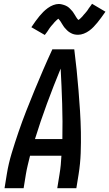

<svg xmlns="http://www.w3.org/2000/svg" viewBox="-20 -996 578 1016"><path d="M4 0 16 -74Q25 -130 42 -186Q59 -242 78 -297.5Q97 -353 118.5 -408Q140 -463 162.5 -517.5Q185 -572 208.5 -626.5Q232 -681 257 -735H373Q380 -681 385.5 -626.5Q391 -572 395.5 -517.5Q400 -463 403.5 -408Q407 -353 408 -297.5Q409 -242 407 -186Q405 -130 396 -74L384 0H283L295 -74Q299 -98 301.5 -123Q304 -148 305 -172H139Q133 -148 127 -123Q121 -98 117 -74L105 0ZM165 -260H310Q312 -354 309 -447Q306 -540 301 -633Q263 -541 228.5 -447.5Q194 -354 165 -260ZM217 -811 146 -852Q158 -870 168.5 -884.5Q179 -899 189 -911Q199 -923 209 -933Q219 -943 232.5 -953Q246 -963 261.5 -969Q277 -975 292 -975Q297 -975 301.5 -974Q306 -973 310.5 -972Q315 -971 319 -969.5Q323 -968 328 -966Q333 -964 336.5 -961.5Q340 -959 343.5 -956.5Q347 -954 350 -950.5Q353 -947 356.5 -943.5Q360 -940 363 -936.5Q366 -933 368 -929.5Q370 -926 372.5 -922.5Q375 -919 377 -915.5Q379 -912 382 -907Q385 -902 388 -898Q391 -894 394 -891Q397 -888 397 -886Q396 -886 394.5 -886.5Q393 -887 392 -887H391L394 -890Q398 -892 401 -894.5Q404 -897 406.5 -899.5Q409 -902 411 -904Q413 -906 415 -908Q417 -910 418.5 -912Q420 -914 422 -916.5Q424 -919 426.5 -921.5Q429 -924 431 -926.5Q433 -929 435.5 -932Q438 -935 440.5 -938Q443 -941 445 -944.5Q447 -948 449.5 -951.5Q452 -955 455 -959Q458 -963 461 -967Q464 -971 467 -976L538 -934Q526 -917 515.5 -902.5Q505 -888 495 -876Q485 -864 475 -853.5Q465 -843 452 -833.5Q439 -824 423.5 -818Q408 -812 393 -812Q388 -812 383 -812.5Q378 -813 373.5 -814Q369 -815 365 -816.5Q361 -818 356 -820.5Q351 -823 347.5 -825.5Q344 -828 340.5 -830.5Q337 -833 334 -836.5Q331 -840 327.5 -843.5Q324 -847 321 -850.5Q318 -854 316 -857.5Q314 -861 311.5 -864.5Q309 -868 307 -871.5Q305 -875 302 -880Q299 -885 296 -888.5Q293 -892 290 -895.5Q287 -899 287 -900V-901Q288 -901 289.5 -900.5Q291 -900 292 -900H293L290 -898Q286 -895 283 -892.5Q280 -890 277 -887Q274 -884 272.5 -882.5Q271 -881 269 -879Q267 -877 265.5 -875Q264 -873 262 -870.5Q260 -868 257.5 -865.5Q255 -863 253 -860.5Q251 -858 248.5 -855Q246 -852 243.5 -848.5Q241 -845 239 -842Q237 -839 234.5 -835Q232 -831 229.5 -827.5Q227 -824 223.5 -819.5Q220 -815 217 -811Z"/></svg>

Font: Iosevka Term Curly SmBd Obl
Style: Regular
Weight: 600
Italic angle: -9°
Designer: Belleve Invis
Foundry: Belleve Invis
Version: Version 32.3.0